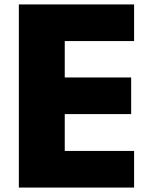

<svg xmlns="http://www.w3.org/2000/svg" viewBox="-20 -845 689 865"><path d="M584.1 -825H64.9V0H584.1V-165H271.7V-331H570.9V-496H271.7V-660H584.1Z"/></svg>

Font: Hussar
Style: BdWide
Weight: 700
Foundry: Cannot Into Space Fonts
Version: Version 2.00